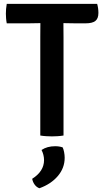

<svg xmlns="http://www.w3.org/2000/svg" viewBox="-20 -703 536 996"><path d="M15 -582Q12.5 -595 11.5 -608.2Q10.5 -621.5 10.5 -632Q10.5 -643.5 11.5 -656.5Q12.5 -669.5 15 -683H484Q487 -673 488.8 -660.2Q490.5 -647.5 490.5 -636Q490.5 -606.5 474.5 -594.2Q458.5 -582 425 -582H368.5Q358.5 -582 339.2 -582.5Q320 -583 309.5 -583H189Q178.5 -583 159.5 -582.5Q140.5 -582 130 -582ZM189 -509Q189 -529.5 189.2 -545.8Q189.5 -562 189.5 -583V-632.5H309V-583Q309 -562 309.2 -545.8Q309.5 -529.5 309.5 -509V0Q295 2.5 278.8 3.5Q262.5 4.5 249.5 4.5Q236 4.5 219.8 3.5Q203.5 2.5 189 0ZM305 61.5Q309.5 70.5 312.5 85.8Q315.5 101 315.5 115.5Q315.5 168.5 280 210.2Q244.5 252 184.5 273.5Q170 268.5 160 255Q150 241.5 147 224.5Q208.5 185.5 208.5 127.5Q208.5 114 205 100.2Q201.5 86.5 195.5 75Q224.5 55.5 266 55.5Q287.5 55.5 305 61.5Z"/></svg>

Font: Signika Medium
Style: Regular
Weight: 500
Designer: Anna Giedry
Foundry: Anna Giedry
Version: Version 2.000